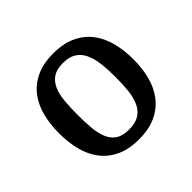

<svg xmlns="http://www.w3.org/2000/svg" viewBox="-105 -836 591 591"><g transform="rotate(-45 191.0 -540.0)"><path d="M29.3 -539.6Q29.3 -578.1 37.8 -612.3Q46.4 -646.5 65.7 -671.9Q85 -697.3 115.7 -711.9Q146.5 -726.6 190.4 -726.6Q234.4 -726.6 265.4 -711.9Q296.4 -697.3 315.7 -671.9Q335 -646.5 343.8 -612.3Q352.5 -578.1 352.5 -539.6Q352.5 -500.5 343.8 -466.6Q335 -432.6 315.7 -407.2Q296.4 -381.8 265.4 -367.2Q234.4 -352.5 190.4 -352.5Q146.5 -352.5 115.7 -367.2Q85 -381.8 65.7 -407.2Q46.4 -432.6 37.8 -466.6Q29.3 -500.5 29.3 -539.6ZM109.9 -539.6Q109.9 -507.3 112.3 -480.7Q114.7 -454.1 123 -435.1Q131.3 -416 147.2 -405.8Q163.1 -395.5 190.4 -395.5Q217.8 -395.5 234.4 -405.8Q251 -416 260 -435.1Q269 -454.1 272 -480.7Q274.9 -507.3 274.9 -539.6Q274.9 -571.8 271.7 -598.6Q268.6 -625.5 259.5 -644.5Q250.5 -663.6 233.9 -674.1Q217.3 -684.6 190.4 -684.6Q163.6 -684.6 147.7 -674.1Q131.8 -663.6 123.3 -644.5Q114.7 -625.5 112.3 -598.6Q109.9 -571.8 109.9 -539.6Z"/></g></svg>

Font: Arian AMU Serif
Style: Bold
Weight: 700
Designer: Ruben Hakobyan (Tarumian)
Foundry: Ruben Hakobyan (Tarumian)
Version: Version 1.002